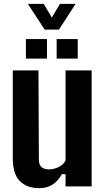

<svg xmlns="http://www.w3.org/2000/svg" viewBox="-20 -964 537 993"><path d="M183 9Q119 9 82.5 -27.5Q46 -64 46 -149V-600H179L181 -138Q181 -88 233 -88Q259 -88 284 -100.5Q309 -113 319 -134V-600H454V0H319V-63H300Q277 -24 249 -7.5Q221 9 183 9ZM273 -661V-762H382V-661ZM114 -661V-762H223V-661ZM124 -944H206L248 -873L290 -944H371L285 -811H211Z"/></svg>

Font: Big Shoulders Text ExtraBold
Style: Regular
Weight: 800
Designer: Patric King
Foundry: XO Type Co
Version: Version 1.000; ttfautohint (v1.8.2)